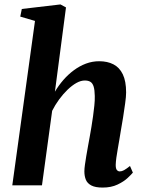

<svg xmlns="http://www.w3.org/2000/svg" viewBox="-20 -837 653 867"><path d="M443.5 10Q410.5 10 392.5 0.5Q374.5 -9 367.8 -25.2Q361 -41.5 361 -63Q361 -75 363.5 -92.8Q366 -110.5 369.5 -132Q373 -153.5 377.2 -175.8Q381.5 -198 385 -218.5Q388.5 -239.5 392.8 -263.5Q397 -287.5 400.2 -312.2Q403.5 -337 406 -360.2Q408.5 -383.5 408 -403.5Q407.5 -431 402.8 -446.2Q398 -461.5 388.2 -467.5Q378.5 -473.5 363 -473.5Q345 -473.5 325.2 -462.5Q305.5 -451.5 285.2 -432Q265 -412.5 247 -388Q229 -363.5 215.5 -336.5L169.5 0H35.5L138 -742.5L71.5 -762L78.5 -796.5L253 -817L278 -803.5L228 -423Q244.5 -451 266.2 -476Q288 -501 313.8 -520Q339.5 -539 368.2 -549.8Q397 -560.5 428 -560.5Q465 -560.5 492.2 -546.5Q519.5 -532.5 534.5 -501.5Q549.5 -470.5 549.5 -419.5Q549.5 -401 545.2 -370.5Q541 -340 535.8 -306.8Q530.5 -273.5 525.5 -246Q522.5 -227.5 519 -206.5Q515.5 -185.5 511.8 -164.8Q508 -144 505.5 -125.5Q503 -107 502.5 -92.5Q502.5 -75 508 -69Q513.5 -63 520.5 -63Q530 -63 540 -68.5Q550 -74 567 -87.5L580 -57.5Q574 -50 556.5 -33.5Q539 -17 510.5 -3.5Q482 10 443.5 10Z"/></svg>

Font: Merriweather 36pt
Style: Bold Italic
Weight: 700
Italic angle: -7.8°
Version: Version 2.101